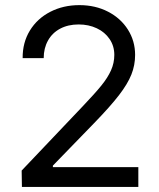

<svg xmlns="http://www.w3.org/2000/svg" viewBox="-20 -737 627 757"><path d="M65.4 -64.5 306.6 -318.4Q354.5 -368.7 379.6 -399.7Q404.8 -430.7 417.7 -459.7Q430.7 -488.8 430.7 -520.5Q430.7 -555.7 412.1 -583Q393.6 -610.4 361.6 -625.5Q329.6 -640.6 290 -640.6Q248.5 -640.6 217.3 -624Q186 -607.4 169.2 -577.1Q152.3 -546.9 152.3 -507.8H69.3Q68.8 -569.3 97.9 -616.7Q127 -664.1 178.2 -690.4Q229.5 -716.8 293 -716.8Q356 -716.8 406 -690.9Q456.1 -665 484.4 -620.1Q512.7 -575.2 512.7 -520.5Q512.7 -480 498 -443.1Q483.4 -406.2 449 -361.6Q414.6 -316.9 350.6 -251L188.5 -84V-78.1H525.4V0H66.4Z"/></svg>

Font: WEMIX Pretendard
Style: Regular
Weight: 400
Designer: Base glyphs from Inter by Rasmus Andersson; Hangeul glyphs from Noto Sans CJK(Source Han Sans) by Jang Soo-young and Kan
Foundry: Kil Hyung-jin
Version: Version 1.000